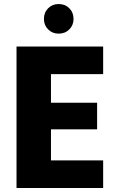

<svg xmlns="http://www.w3.org/2000/svg" viewBox="-20 -933 581 953"><path d="M492 -565H233V-423H462V-291H233V-137H492V0H62V-702H492ZM271 -766Q240 -766 219 -787Q198 -808 198 -839Q198 -871 219 -892Q240 -913 271 -913Q303 -913 324 -892Q345 -871 345 -839Q345 -808 324 -787Q303 -766 271 -766Z"/></svg>

Font: SVN-Poppins
Style: Bold
Weight: 700
Designer: Ninad Kale (Devanagari), Jonny Pinhorn (Latin)
Foundry: Indian Type Foundry
Version: Version 3.200;PS 1.000;hotconv 16.6.54;makeotf.lib2.5.65590